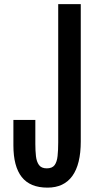

<svg xmlns="http://www.w3.org/2000/svg" viewBox="-20 -879 475 910"><path d="M205.1 10.3Q122.6 10.3 83 -40Q43.5 -90.3 43.5 -189.9V-310.5H147.5V-196.3Q147.5 -165 150.4 -138.9Q153.3 -112.8 164.8 -96.9Q176.3 -81.1 201.7 -81.1Q227.5 -81.1 238.8 -96.4Q250 -111.8 252.9 -139.6Q255.9 -167.5 255.9 -204.1V-859.4H362.8V-208.5Q362.8 -100.6 323 -45.2Q283.2 10.3 205.1 10.3Z"/></svg>

Font: Antonio Medium
Style: Regular
Weight: 500
Designer: Vernon Adams
Foundry: Vernon Adams
Version: Version 1.002